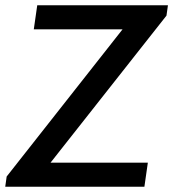

<svg xmlns="http://www.w3.org/2000/svg" viewBox="-23 -706 655 726"><path d="M-3.2 0 2.2 -38.5 440.5 -595.2H104.8L117.8 -686H612L606.5 -647L168 -90.8H536L523 0Z"/></svg>

Font: Chivo Medium
Style: Italic
Weight: 500
Italic angle: -8.05°
Designer: Hector Gatti
Foundry: Omnibus-Type
Version: Version 2.002